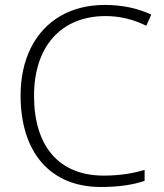

<svg xmlns="http://www.w3.org/2000/svg" viewBox="-20 -744 661 774"><path d="M405.8 -679.2C462.9 -679.2 517.6 -666 569.8 -640.1L589.8 -685.1C534.7 -710.9 472.7 -724.1 402.8 -724.1C334.5 -724.1 274.4 -709 223.1 -679.2C119.6 -618.7 63 -503.9 63 -358.9C63 -126.5 185.5 9.8 386.2 9.8C457 9.8 515.6 1.5 563 -15.1V-59.1C512.7 -43.9 458 -36.1 397.9 -36.1C217.8 -36.1 117.2 -154.3 117.2 -357.9C117.2 -557.1 226.6 -679.2 405.8 -679.2Z"/></svg>

Font: Open Sans 300
Style: Regular
Weight: 300
Foundry: Ascender Corporation
Version: Version 1.100;PS 001.100;hotconv 1.0.88;makeotf.lib2.5.64775